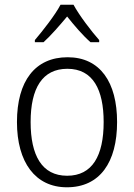

<svg xmlns="http://www.w3.org/2000/svg" viewBox="-20 -785 569 815"><path d="M292 -765H237C214 -721 162 -655 128 -615V-606H165C197 -635 234 -678 265 -715C295 -677 331 -635 364 -606H401V-615C369 -651 316 -720 292 -765ZM477 -267C477 -436 405 -542 267 -542C129 -542 52 -441 52 -267C52 -96 130 10 264 10C404 10 477 -96 477 -267ZM110 -267C110 -411 160 -493 266 -493C375 -493 420 -404 420 -267C420 -124 372 -39 265 -39C158 -39 110 -125 110 -267Z"/></svg>

Font: Noto Sans Gujarati SemiCondensed Light
Style: Regular
Weight: 300
Width: 4
Designer: Jelle Bosma - Monotype Design Team, Universal Thirst
Foundry: Monotype Imaging Inc.
Version: Version 2.106